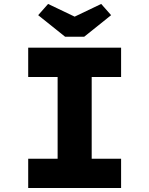

<svg xmlns="http://www.w3.org/2000/svg" viewBox="-20 -938 745 958"><path d="M120.7 0V-146.1H267.5V-553.9H120.7V-700H584.2V-553.9H437.5V-146.1H584.2V0ZM304.9 -754.7 170.5 -862.3 220 -918.3 367.5 -847.8H337.5L484.9 -918.3L534.4 -862.3L400.1 -754.7Z"/></svg>

Font: Lexend Exa
Style: Regular
Weight: 400
Designer: Bonnie Shaver-Troup, Thomas Jockin
Foundry: Lexend
Version: Version 1.007